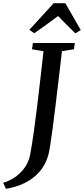

<svg xmlns="http://www.w3.org/2000/svg" viewBox="-110 -1011 524 1196"><path d="M-73 165 -90.5 128Q-44 113.5 -8.8 87Q26.5 60.5 48.5 26Q70.5 -8.5 77.5 -46Q89.5 -110 100.5 -188.8Q111.5 -267.5 122 -353.5Q132.5 -439.5 142.2 -526Q152 -612.5 161 -692L89.5 -704L95 -743H356L350.5 -704L276 -692.5Q265 -599.5 254.8 -511.8Q244.5 -424 235 -346.2Q225.5 -268.5 217.2 -206Q209 -143.5 202 -100.8Q195 -58 189.5 -40Q171 20.5 132.5 62.8Q94 105 41.2 130.2Q-11.5 155.5 -73 165ZM73 -825.5 224.5 -991H297L393 -824L359.5 -803Q332 -829.5 305.2 -856.8Q278.5 -884 252 -911Q214.5 -884 178.8 -857.5Q143 -831 103 -804Z"/></svg>

Font: Merriweather 48pt Medium
Style: Italic
Weight: 500
Italic angle: -7.8°
Version: Version 2.101